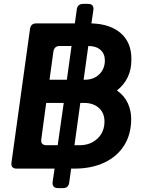

<svg xmlns="http://www.w3.org/2000/svg" viewBox="-20 -865 737 985"><path d="M66 0Q34 0 39 -32L134 -717Q138 -745 166 -745H364L374 -817Q378 -845 406 -845H432Q463 -845 459 -813L449 -745Q547 -742 601 -693.5Q655 -645 654 -561Q655 -460 580 -401Q619 -373 636 -335Q653 -297 653 -255Q653 -176 617 -119Q581 -62 515.5 -31Q450 0 362 0H345L335 72Q331 100 304 100H278Q246 100 250 68L260 0ZM234 -456H323L347 -629H286Q259 -629 254 -601ZM434 -629H433L409 -456H416Q461 -456 489.5 -484Q518 -512 518 -555Q518 -589 495.5 -609Q473 -629 434 -629ZM192 -152Q187 -120 219 -120H276L307 -337H217ZM411 -337H392L362 -120H388Q444 -120 480 -154Q516 -188 516 -242Q516 -285 487.5 -311Q459 -337 411 -337Z"/></svg>

Font: Pitagon Sans Text Bold
Style: Italic
Weight: 700
Italic angle: -8°
Designer: Travis Tran
Foundry: Pitagon
Version: Version 1.001; ttfautohint (v1.8.4.7-5d5b);gftools[0.9.26]